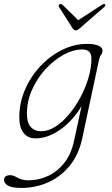

<svg xmlns="http://www.w3.org/2000/svg" viewBox="-57 -674 550 945"><path d="M347.5 8Q330.5 87 286.5 141.2Q242.5 195.5 180.5 223.2Q118.5 251 47 251Q2.5 251 -17.2 239.8Q-37 228.5 -37 211Q-37 199 -28.2 193.5Q-19.5 188 -7 188Q7.5 188 29.5 200.8Q51.5 213.5 83 213.5Q132.5 213.5 178.5 192.5Q224.5 171.5 259 128.2Q293.5 85 307.5 19L344.5 -152Q301.5 -80 240.2 -36.5Q179 7 117.5 7Q80 7 59 -19.5Q38 -46 38 -97Q38 -167 65.8 -231.8Q93.5 -296.5 141 -347.5Q188.5 -398.5 248.2 -428.2Q308 -458 372 -458Q408.5 -458 428 -448.8Q447.5 -439.5 447.5 -426.5Q447.5 -412.5 440.8 -404.2Q434 -396 431 -382.5ZM75.5 -116Q75.5 -69.5 94.5 -48.8Q113.5 -28 146.5 -28Q180.5 -28 215.5 -50.5Q250.5 -73 282.2 -110.8Q314 -148.5 339 -195.2Q364 -242 378.5 -291.5Q393 -341 393 -385.5Q393 -430.5 348.5 -430.5Q303 -430.5 255 -404Q207 -377.5 166.2 -332.8Q125.5 -288 100.5 -231.8Q75.5 -175.5 75.5 -116ZM337 -536Q324 -524.5 316 -524.5Q307 -524.5 299.5 -536L234 -639Q229 -648 237 -653Q243.5 -656.5 250.5 -650.5L328 -574.5L445 -650.5Q455 -656.5 459.5 -653Q465.5 -648 455.5 -639Z"/></svg>

Font: Fraunces 9pt S100 Thin
Style: Italic
Weight: 100
Italic angle: -16°
Version: Version 1.000; ttfautohint (v1.8.3)